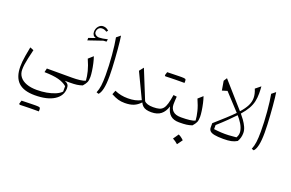

<svg xmlns="http://www.w3.org/2000/svg" viewBox="-138 -1297 3451 2280"><g transform="rotate(20 1587.5 -157.0)"><path d="M152.8 -213.9 106.9 -232.4Q93.8 -164.6 86.2 -119.1Q78.6 -73.7 75.7 -41.5Q72.8 -9.3 72.8 20Q72.8 153.3 140.1 218.5Q207.5 283.7 348.1 283.7Q505.9 283.7 594.2 227.3Q682.6 170.9 682.6 74.2Q682.6 45.4 669.9 28.6Q657.2 11.7 627 0H682.1V-64H377.4L365.7 -14.2Q476.1 -12.2 543.2 5.1Q610.4 22.5 652.8 59.1V127.4Q627.9 154.8 580.8 174.8Q533.7 194.8 473.9 205.6Q414.1 216.3 350.1 216.3Q273.4 216.3 219 196Q164.6 175.8 135.5 137.9Q106.4 100.1 106.4 48.3Q106.4 18.1 110.8 -15.4Q115.2 -48.8 125.5 -96.2Q135.7 -143.6 152.8 -213.9ZM412.6 447.3Q428.2 447.3 438 447.3Q447.8 447.3 453.4 447.3Q459 447.3 461.9 447.3Q462.4 440.9 462.4 433.1Q462.4 425.3 462.4 420.4Q462.4 403.3 452.1 398.4Q441.9 393.6 407.2 393.6Q374.5 400.9 341.8 408.9Q309.1 417 276.6 425Q244.1 433.1 211.9 441.4Q214.4 443.8 216.6 446.3Q218.8 448.7 221.2 451.2Q251.5 450.2 283.4 449.2Q315.4 448.2 347.9 447.8Q380.4 447.3 412.6 447.3ZM221.2 451.2Q252.4 441.9 283.4 432.6Q314.5 423.3 345.5 413.3Q376.5 403.3 407.2 393.6Q398.4 393.6 379.4 393.8Q360.4 394 335 394.8Q309.6 395.5 281 396Q252.4 396.5 225.1 397.5Q221.7 408.2 218.5 418.9Q215.3 429.7 211.9 441.4Q214.4 443.8 216.6 446.3Q218.8 448.7 221.2 451.2Z M772.5 -670.4Q772.5 -696.3 788.1 -715.8Q803.7 -735.4 835 -735.4Q847.7 -735.4 861.3 -731.2Q875 -727.1 891.6 -715.8L907.2 -735.8Q884.3 -754.4 868.7 -759.5Q853 -764.6 833.5 -764.6Q818.4 -764.6 804 -757.1Q789.6 -749.5 778.1 -735.8Q766.6 -722.2 760 -704.6Q753.4 -687 753.4 -666.5Q753.4 -642.6 764.9 -625.7Q776.4 -608.9 800.3 -603L714.4 -573.2V-542L896 -604L934.1 -606L939.5 -637.7Q906.7 -629.9 879.6 -625.5Q852.5 -621.1 834 -621.1Q809.6 -621.1 791 -635.3Q772.5 -649.4 772.5 -670.4ZM682.1 0H693.8Q742.7 0 776.6 -4.4Q810.5 -8.8 846.7 -21Q876 -53.7 886.7 -78.6Q897.5 -103.5 897.5 -146.5Q897.5 -175.3 891.1 -220.2Q884.8 -265.1 874.3 -311.8Q863.8 -358.4 851.6 -392.1L793.5 -340.3Q828.1 -263.7 843.8 -200.9Q859.4 -138.2 862.3 -87.4Q839.4 -74.7 793.2 -69.3Q747.1 -64 696.3 -64H682.1Q674.8 -64 671.1 -56.4Q667.5 -48.8 667.5 -33.2V-30.8Q667.5 -15.1 671.1 -7.6Q674.8 0 682.1 0Z M1071.3 -732.4 1022 -692.4Q1029.8 -652.8 1036.9 -597.4Q1043.9 -542 1049.3 -478.5Q1054.7 -415 1057.6 -350.8Q1060.5 -286.6 1060.5 -228.5Q1060.5 -147.5 1053.7 -95.7Q1046.9 -43.9 1028.8 -0.5L1056.6 8.8Q1081.1 -14.2 1094.5 -73.7Q1107.9 -133.3 1107.9 -233.9Q1107.9 -276.4 1105.5 -331.8Q1103 -387.2 1099.1 -447Q1095.2 -506.8 1090.3 -562.7Q1085.4 -618.7 1080.6 -663.3Q1075.7 -708 1071.3 -732.4Z M1565.4 -96.2Q1529.3 -77.6 1489.7 -68.8Q1450.2 -60.1 1401.4 -60.1Q1355 -60.1 1314.5 -68.1Q1273.9 -76.2 1232.9 -94.2L1212.9 -43.5Q1265.1 -15.6 1302 -5.4Q1338.9 4.9 1385.3 4.9Q1450.7 4.9 1496.1 -13.4Q1541.5 -31.7 1580.1 -73.2Q1592.3 -47.4 1610.1 -31Q1627.9 -14.6 1654.5 -7.3Q1681.2 0 1718.3 0H1718.8V-64H1718.3Q1637.7 -64 1606.4 -98.6L1457 -467.3L1414.1 -413.1Z M1922.4 -461.9Q1938 -461.9 1947.8 -461.9Q1957.5 -461.9 1963.1 -461.9Q1968.8 -461.9 1971.7 -461.9Q1972.2 -468.3 1972.2 -476.1Q1972.2 -483.9 1972.2 -488.8Q1972.2 -505.9 1961.9 -510.7Q1951.7 -515.6 1917 -515.6Q1884.3 -508.3 1851.6 -500.2Q1818.8 -492.2 1786.4 -484.1Q1753.9 -476.1 1721.7 -467.8Q1724.1 -465.3 1726.3 -462.9Q1728.5 -460.4 1731 -458Q1761.2 -459 1793.2 -460Q1825.2 -460.9 1857.7 -461.4Q1890.1 -461.9 1922.4 -461.9ZM1731 -458Q1762.2 -467.3 1793.2 -476.6Q1824.2 -485.8 1855.2 -495.8Q1886.2 -505.9 1917 -515.6Q1908.2 -515.6 1889.2 -515.4Q1870.1 -515.1 1844.7 -514.4Q1819.3 -513.7 1790.8 -513.2Q1762.2 -512.7 1734.9 -511.7Q1731.4 -501 1728.3 -490.2Q1725.1 -479.5 1721.7 -467.8Q1724.1 -465.3 1726.3 -462.9Q1728.5 -460.4 1731 -458ZM1718.8 0Q1794.4 0 1839.1 -35.6Q1883.8 -71.3 1905.8 -140.6Q1920.9 -69.8 1960.2 -34.9Q1999.5 0 2067.9 0H2068.4V-64H2067.9Q2002.4 -64 1969.2 -95Q1936 -126 1936 -179.7Q1936 -199.2 1937.3 -223.9Q1938.5 -248.5 1940.9 -277.3L1898.4 -282.2Q1887.7 -213.4 1875.2 -170.4Q1862.8 -127.4 1844 -104.2Q1825.2 -81.1 1795.2 -72.5Q1765.1 -64 1718.8 -64Q1711.4 -64 1707.8 -56.4Q1704.1 -48.8 1704.1 -33.2V-30.8Q1704.1 -15.1 1707.8 -7.6Q1711.4 0 1718.8 0Z M2116.7 136.7Q2104.5 154.8 2093 171.4Q2081.5 188 2069.3 205.1Q2086.9 214.4 2104.2 226.3Q2121.6 238.3 2136.7 252.4Q2149.4 235.4 2161.4 218.5Q2173.3 201.7 2185.1 185.1Q2165 165.5 2148.2 154.1Q2131.3 142.6 2116.7 136.7ZM2068.4 0H2080.1Q2128.9 0 2162.8 -4.4Q2196.8 -8.8 2232.9 -21Q2262.2 -53.7 2272.9 -78.6Q2283.7 -103.5 2283.7 -146.5Q2283.7 -175.3 2277.3 -220.2Q2271 -265.1 2260.5 -311.8Q2250 -358.4 2237.8 -392.1L2179.7 -340.3Q2214.4 -263.7 2230 -200.9Q2245.6 -138.2 2248.5 -87.4Q2225.6 -74.7 2179.4 -69.3Q2133.3 -64 2082.5 -64H2068.4Q2061 -64 2057.4 -56.4Q2053.7 -48.8 2053.7 -33.2V-30.8Q2053.7 -15.1 2057.4 -7.6Q2061 0 2068.4 0Z M2696.3 -317.9Q2728.5 -282.2 2755.1 -239.3Q2781.7 -196.3 2789.8 -151.6Q2797.9 -106.9 2772.9 -65.9Q2723.1 -60.1 2676 -57.9Q2628.9 -55.7 2583 -58.1Q2537.1 -60.5 2489.7 -66.9V-118.2Q2556.6 -177.7 2608.2 -228.5Q2659.7 -279.3 2696.3 -317.9ZM2676.8 -339.8Q2636.7 -298.3 2577.9 -244.6Q2519 -190.9 2444.8 -125.5V-71.8Q2444.8 -44.9 2461.7 -27.8Q2478.5 -10.7 2519 -2.7Q2559.6 5.4 2629.9 5.4Q2691.9 5.4 2730.2 -2.7Q2768.6 -10.7 2802.2 -30.8Q2816.9 -55.7 2824.5 -83.3Q2832 -110.8 2832 -141.6Q2832 -178.2 2814.5 -216.3Q2796.9 -254.4 2772 -289.1Q2747.1 -323.7 2725.1 -349.1Q2773.4 -404.3 2800 -451.4Q2826.7 -498.5 2837.2 -545.7Q2847.7 -592.8 2847.7 -647.5Q2847.7 -668 2846.7 -690.2Q2845.7 -712.4 2843.8 -736.3L2779.3 -684.1Q2804.2 -625 2804.4 -574.5Q2804.7 -523.9 2780 -475.1Q2755.4 -426.3 2705.6 -371.1L2426.8 -687.5L2399.9 -645.5L2419.9 -528.3L2484.4 -547.9Z M3032.2 -732.4 2982.9 -692.4Q2990.7 -652.8 2997.8 -597.4Q3004.9 -542 3010.3 -478.5Q3015.6 -415 3018.6 -350.8Q3021.5 -286.6 3021.5 -228.5Q3021.5 -147.5 3014.6 -95.7Q3007.8 -43.9 2989.7 -0.5L3017.6 8.8Q3042 -14.2 3055.4 -73.7Q3068.8 -133.3 3068.8 -233.9Q3068.8 -276.4 3066.4 -331.8Q3064 -387.2 3060.1 -447Q3056.2 -506.8 3051.3 -562.7Q3046.4 -618.7 3041.5 -663.3Q3036.6 -708 3032.2 -732.4Z"/></g></svg>

Font: Pinar VF
Style: Regular
Weight: 300
Designer: Amin Abedi
Version: Version 2.000